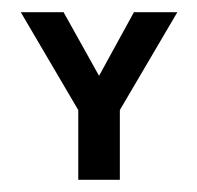

<svg xmlns="http://www.w3.org/2000/svg" viewBox="-20 -294 322 314"><path d="M199 -274 142 -170 84 -274H14L108 -114V0H176V-114L270 -274Z"/></svg>

Font: Hussar Tani
Style: Dwa
Weight: 700
Foundry: Cannot Into Space Fonts
Version: Version 0.92